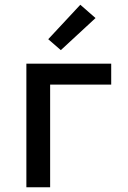

<svg xmlns="http://www.w3.org/2000/svg" viewBox="-20 -788 540 808"><path d="M91 0V-520H448V-432H191V0ZM236 -577 183 -623 318 -768 382 -712Z"/></svg>

Font: Iosevka SS04 Semibold
Style: Regular
Weight: 600
Monospace: yes
Designer: Belleve Invis
Foundry: Belleve Invis
Version: Version 19.0.0; ttfautohint (v1.8.4)